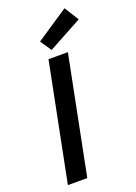

<svg xmlns="http://www.w3.org/2000/svg" viewBox="-164 -941 710 1005"><g transform="rotate(-20 191.0 -438.0)"><path d="M32 0 162 -654H270L140 0ZM194 -694 152 -756 332 -876 382 -796Z"/></g></svg>

Font: Source Sans Pro SemiBold
Style: Italic
Weight: 600
Italic angle: -11°
Designer: Paul D. Hunt
Foundry: Adobe Systems Incorporated
Version: Version 1.095;hotconv 1.0.109;makeotfexe 2.5.65596